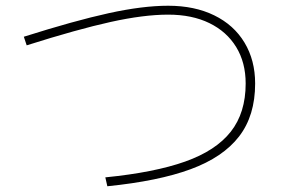

<svg xmlns="http://www.w3.org/2000/svg" viewBox="-20 -682 1040 669"><path d="M63 -554Q240 -610 358.5 -636Q477 -662 566 -662Q658 -662 726.5 -628.5Q795 -595 832 -533.5Q869 -472 869 -391Q869 -279 813 -206.5Q757 -134 644.5 -92.5Q532 -51 354 -33L347 -64Q518 -81 625 -119Q732 -157 784 -223Q836 -289 836 -391Q836 -464 803 -518Q770 -572 709.5 -601.5Q649 -631 566 -631Q481 -631 365.5 -605.5Q250 -580 73 -524Z"/></svg>

Font: IBM Plex Sans JP ExtraLight
Style: Regular
Weight: 200
Designer: Mike Abbink; Paul van der Laan; Pieter van Rosmalen; Wujin Sim; Yejin Wi; Jinhee Kim; Boomi Park; Yona Kim; Kichan Ma
Foundry: Sandoll Inc.
Version: Version 1.001